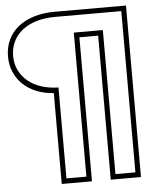

<svg xmlns="http://www.w3.org/2000/svg" viewBox="-58 -805 802 968"><g transform="rotate(-5 343.0 -321.0)"><path d="M241 87H342V-642H489V87H590V-729H254Q203 -729 161 -716.5Q119 -704 89 -680.5Q59 -657 43 -624Q27 -591 27 -551Q27 -511 43 -478.5Q59 -446 87.5 -422.5Q116 -399 155 -386.5Q194 -374 241 -373ZM215 -347Q168 -350 129 -365.5Q90 -381 61.5 -407.5Q33 -434 17 -470.5Q1 -507 1 -551Q1 -597 19 -635Q37 -673 70 -699.5Q103 -726 150 -740.5Q197 -755 254 -755H616V113H463V-616H368V113H215Z"/></g></svg>

Font: CMG Sans Outline
Style: Outline
Weight: 700
Designer: Julieta Ulanovsky
Foundry: Julieta Ulanovsky
Version: Version 7.200